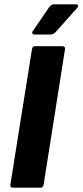

<svg xmlns="http://www.w3.org/2000/svg" viewBox="-20 -869 382 889"><path d="M40 0Q26 0 28 -14L128 -641Q130 -655 141 -655H269Q283 -655 281 -641L182 -14Q180 0 168 0ZM139 -709Q132 -709 130 -714.5Q128 -720 132 -725L207 -835Q217 -849 229 -849H332Q340 -849 341.5 -843.5Q343 -838 337 -832L239 -722Q234 -717 228 -713Q222 -709 214 -709Z"/></svg>

Font: Sofia Sans Semi Condensed Black
Style: Italic
Weight: 900
Italic angle: -9°
Version: Version 4.100